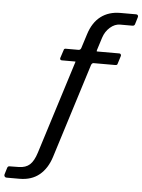

<svg xmlns="http://www.w3.org/2000/svg" viewBox="-202 -789 747 1007"><g transform="rotate(5 171.0 -285.5)"><path d="M403.6 -530Q408.6 -530 411.2 -525.9Q413.8 -521.9 412.5 -517.2L399.2 -474.7Q397.7 -469.8 394.7 -468.6Q391.7 -467.5 386.8 -467.5H273.3Q269.1 -467.5 265.8 -464.4Q262.6 -461.3 260.9 -456.7L104.5 40.6Q84.9 102.7 43.7 136.6Q2.4 170.6 -61.2 170.6H-129.1Q-135.9 170.6 -139.3 165.6Q-142.6 160.7 -141.1 154.5L-129.9 117.9Q-126.6 110.1 -119 110.1L-69.5 109.4Q-33.3 108.7 -12.2 89.7Q9 70.7 23.2 25.5L176.9 -462Q178.9 -465.6 178.4 -466.5Q178 -467.5 174.4 -467.5H105.4Q100.4 -467.5 98.1 -471Q95.7 -474.5 97 -479.4L111 -522Q111.8 -526.6 114.4 -528.3Q117 -530 122.8 -530H188.9Q194 -530 197.7 -533.4Q201.5 -536.8 202.8 -542.4L226 -615.4Q245.6 -678.2 287.5 -710.1Q329.5 -742 390.2 -742H473.5Q479.5 -742 482.5 -737.8Q485.5 -733.6 483.5 -727.4L472 -689.3Q469.2 -680.9 459 -680.9H394.3Q366.4 -680.9 341.5 -659Q316.7 -637.2 306.1 -603.8L284.8 -536.6Q283.6 -531.7 284.1 -530.9Q284.6 -530 289.1 -530H403.6Z"/></g></svg>

Font: Libre Franklin Thin
Style: Italic
Weight: 100
Italic angle: -8°
Designer: Pablo Impallari, Rodrigo Fuenzalida, Nhung Nguyen
Foundry: Impallari Type
Version: Version 3.000